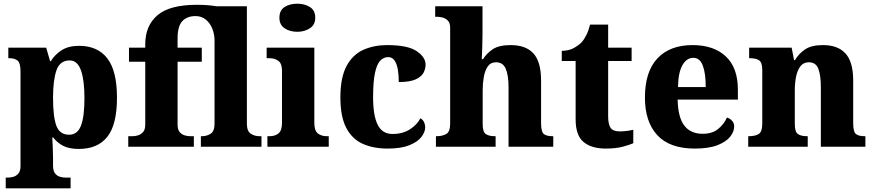

<svg xmlns="http://www.w3.org/2000/svg" viewBox="-20 -794 4728 1039"><path d="M11 225V167H24Q36 167 51.5 163Q67 159 79 145.5Q91 132 91 105V-407Q91 -454 74.5 -466.5Q58 -479 32 -479H25V-536H230L251 -463H255Q277 -499 314 -522.5Q351 -546 408 -546Q508 -546 560.5 -478.5Q613 -411 613 -265Q613 -120 561 -54Q509 12 406 12Q355 12 322.5 -4.5Q290 -21 268 -50H263Q264 -24 265.5 4Q267 32 267 60V103Q267 131 278.5 145Q290 159 306 163Q322 167 333 167H362V225ZM354 -65Q399 -65 418 -113.5Q437 -162 437 -263Q437 -360 418 -413.5Q399 -467 357 -467Q304 -467 285.5 -413.5Q267 -360 267 -265Q267 -162 285 -113.5Q303 -65 354 -65Z M674 0V-57H700Q711 -57 726.5 -61.5Q742 -66 754 -79Q766 -92 766 -120V-460H678V-536H766V-554Q766 -655 832 -711.5Q898 -768 1045 -768Q1106 -768 1151 -760H1316V-125Q1316 -84 1337 -70.5Q1358 -57 1383 -57H1395V0H1067V-57H1074Q1099 -57 1120 -70.5Q1141 -84 1141 -125V-580Q1140 -612 1128 -641Q1116 -670 1093 -688.5Q1070 -707 1038 -707Q993 -707 967 -680Q941 -653 941 -586V-536H1072V-460H941V-120Q941 -92 952.5 -79Q964 -66 979.5 -61.5Q995 -57 1008 -57H1029V0Z M1589 -622Q1548 -622 1520 -641Q1492 -660 1492 -698Q1492 -738 1520 -756Q1548 -774 1589 -774Q1628 -774 1657 -756Q1686 -738 1686 -698Q1686 -660 1657 -641Q1628 -622 1589 -622ZM1427 0V-57H1439Q1469 -57 1487.5 -72.5Q1506 -88 1506 -130V-412Q1506 -450 1486.5 -464.5Q1467 -479 1439 -479H1423V-536H1681V-128Q1681 -87 1700 -72Q1719 -57 1748 -57H1759V0Z M2078 10Q2001 10 1943.5 -15.5Q1886 -41 1854 -101.5Q1822 -162 1822 -267Q1822 -375 1855.5 -437Q1889 -499 1946.5 -524.5Q2004 -550 2075 -550Q2186 -550 2234.5 -517.5Q2283 -485 2283 -444Q2283 -423 2272.5 -401.5Q2262 -380 2230.5 -365Q2199 -350 2138 -350Q2138 -386 2133 -416.5Q2128 -447 2115.5 -466Q2103 -485 2081 -485Q2056 -485 2037.5 -465.5Q2019 -446 2009 -398.5Q1999 -351 1999 -268Q1999 -168 2024 -118.5Q2049 -69 2104 -69Q2159 -69 2198 -94Q2237 -119 2255 -154Q2269 -146 2275 -132.5Q2281 -119 2281 -105Q2281 -80 2260.5 -53Q2240 -26 2195 -8Q2150 10 2078 10Z M2339 0V-57H2344Q2374 -57 2395 -69Q2416 -81 2416 -125V-644Q2416 -670 2403.5 -682.5Q2391 -695 2375.5 -699Q2360 -703 2349 -703H2335V-760H2591V-606Q2591 -568 2589.5 -531.5Q2588 -495 2587 -474H2594Q2613 -505 2646.5 -527.5Q2680 -550 2743 -550Q2826 -550 2867 -504.5Q2908 -459 2908 -358V-128Q2908 -82 2922 -69.5Q2936 -57 2970 -57H2974V0H2732V-322Q2732 -386 2717 -421.5Q2702 -457 2665 -457Q2635 -457 2619.5 -434.5Q2604 -412 2598 -377Q2592 -342 2592 -305V-122Q2592 -81 2608.5 -69Q2625 -57 2658 -57H2662V0Z M3258 10Q3181 10 3138 -25.5Q3095 -61 3095 -149V-464H3020V-519Q3058 -519 3085 -534Q3112 -549 3127 -565Q3141 -580 3153 -604Q3165 -628 3173 -661H3271V-536H3398V-464H3271V-165Q3271 -122 3284 -102.5Q3297 -83 3333 -83Q3353 -83 3372 -85.5Q3391 -88 3407 -92V-19Q3390 -11 3351.5 -0.5Q3313 10 3258 10Z M3740 10Q3604 10 3537 -62.5Q3470 -135 3470 -266Q3470 -406 3537.5 -478Q3605 -550 3728 -550Q3842 -550 3907.5 -489Q3973 -428 3973 -309V-255H3647Q3649 -159 3683 -114.5Q3717 -70 3783 -70Q3834 -70 3865.5 -95.5Q3897 -121 3914 -158Q3930 -153 3941.5 -140.5Q3953 -128 3953 -110Q3953 -82 3931.5 -54.5Q3910 -27 3863 -8.5Q3816 10 3740 10ZM3799 -323Q3799 -398 3783 -439.5Q3767 -481 3732 -481Q3695 -481 3672.5 -440.5Q3650 -400 3649 -323Z M4029 0V-57H4033Q4067 -57 4086 -69Q4105 -81 4105 -125V-415Q4105 -456 4088 -467.5Q4071 -479 4038 -479H4034V-536H4264L4277 -469H4282Q4303 -504 4337 -527Q4371 -550 4434 -550Q4514 -550 4555.5 -504.5Q4597 -459 4597 -358V-128Q4597 -82 4611 -69.5Q4625 -57 4659 -57H4663V0H4422V-322Q4422 -386 4408.5 -421.5Q4395 -457 4357 -457Q4328 -457 4311.5 -435.5Q4295 -414 4288 -379.5Q4281 -345 4281 -305V-122Q4281 -81 4297.5 -69Q4314 -57 4347 -57H4351V0Z"/></svg>

Font: Noto Serif ExtraBold
Style: Regular
Weight: 800
Designer: Monotype Design Team
Foundry: Monotype Imaging Inc.
Version: Version 2.014